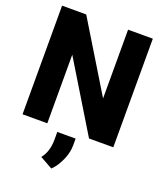

<svg xmlns="http://www.w3.org/2000/svg" viewBox="-171 -819 996 1181"><g transform="rotate(20 327.0 -229.0)"><path d="M28 0H190V-449L463 0H622V-711H460V-261L186 -711H28ZM226 207 308 253C320 241 331 229 341 213C363 177 386 129 386 72V29H266V78C266 133 252 176 226 207Z"/></g></svg>

Font: Asimov Pro
Style: Blk
Weight: 900
Designer: Google
Version: Version 2.000980; 2014